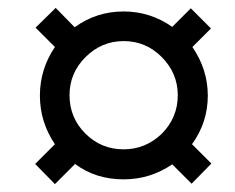

<svg xmlns="http://www.w3.org/2000/svg" viewBox="-20 -576 596 486"><path d="M81 -334Q81 -401 119 -457L70 -506L121 -556L169 -507Q224 -547 293 -547Q360 -547 416 -508L463 -555L514 -504L467 -457Q506 -400 506 -334Q506 -266 466 -211L515 -162L465 -111L416 -160Q360 -122 293 -122Q222 -122 170 -161L119 -110L69 -161L119 -211Q81 -267 81 -334ZM156 -335Q156 -278 196 -238Q236 -198 293 -198Q348 -198 389 -237Q430 -278 430 -335Q430 -391 389 -432Q349 -472 293 -472Q237 -472 196 -431Q156 -391 156 -335Z"/></svg>

Font: Libra Sans Modern
Style: Italic
Weight: 400
Italic angle: -12°
Foundry: Stefan Peev, Context Ltd
Version: Version 1.000